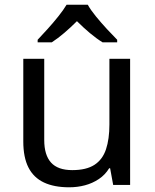

<svg xmlns="http://www.w3.org/2000/svg" viewBox="-20 -786 658 816"><path d="M533 -536V0H461L448 -71H444Q427 -43 400 -25Q373 -7 341 1.5Q309 10 274 10Q210 10 166.5 -10.5Q123 -31 101 -74Q79 -117 79 -185V-536H168V-191Q168 -127 197 -95Q226 -63 287 -63Q347 -63 381.5 -85.5Q416 -108 430.5 -151.5Q445 -195 445 -257V-536ZM353 -766Q365 -744 387.5 -716.5Q410 -689 434.5 -662.5Q459 -636 478 -617V-606H416Q390 -622 362 -645.5Q334 -669 307 -696Q280 -669 253 -646Q226 -623 200 -606H140V-617Q159 -637 182.5 -663Q206 -689 228 -716.5Q250 -744 263 -766Z"/></svg>

Font: Noto Sans Oriya
Style: Regular
Weight: 400
Designer: Amélie Bonet and Sol Matas
Foundry: Google LLC
Version: Version 2.006